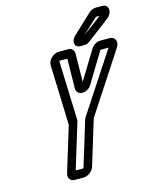

<svg xmlns="http://www.w3.org/2000/svg" viewBox="-131 -964 863 1076"><g transform="rotate(-15 300.5 -426.0)"><path d="M185.6 -25 264.5 -283C267.9 -294 267.6 -293 267.1 -298L255.3 -642H302.3L299.7 -470C298.2 -429 360.4 -420 389.4 -469L494.3 -642H541.3L316.4 -299C312.6 -293 312.3 -292 309.5 -283L230.6 -25ZM279.7 -22 359.2 -282C359.2 -282 360.5 -283 361.1 -285L586.6 -630C607.7 -663 590.6 -692 560.6 -692H507.6C484.6 -692 464 -677 452.5 -659L352 -494L354.2 -658C353.7 -676 342.6 -692 319.6 -692H266.6C236.6 -692 201.7 -663 202.6 -630C206.1 -514 211 -399 214.2 -282L134.7 -22C126.8 4 141.4 25 167.4 25H218.4C244.4 25 271.8 4 279.7 -22ZM427.2 -743 516.5 -826C517.5 -826 517.8 -827 517.8 -827H538.8ZM390.3 -691H411.3C425.3 -691 433.9 -693 448.2 -704L575.9 -801C600.7 -820 606.6 -849 594.5 -865C588.9 -873 579.1 -877 567.1 -877H531.1C515.1 -877 501.3 -871 487.3 -858L377.8 -755C349.6 -728 357.3 -691 390.3 -691Z"/></g></svg>

Font: DIN Rundschrift
Style: EngKontKu
Weight: 400
Width: 3
Version: Version 1.027